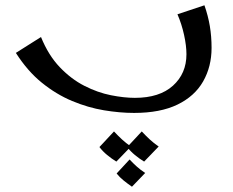

<svg xmlns="http://www.w3.org/2000/svg" viewBox="-20 -420 880 726"><path d="M487 7Q433 7 373 -3Q313 -13 253 -38Q193 -63 138.5 -107Q84 -151 40 -220L135 -280Q163 -211 206 -166Q249 -121 299 -95.5Q349 -70 399 -60Q449 -50 490 -50Q583 -50 634 -96Q685 -142 685 -215Q685 -247 676 -288Q667 -329 651 -366L753 -400Q767 -360 773.5 -321Q780 -282 780 -239Q780 -168 748 -112Q716 -56 651 -24.5Q586 7 487 7ZM479 286Q463 275 447.5 262.5Q432 250 421 236L470 183Q484 198 498 210.5Q512 223 529 234ZM420 191Q402 180 385 166Q368 152 356 136L411 77Q426 93 441 107Q456 121 475 134ZM525 191Q507 180 490 166Q473 152 461 136L516 77Q531 93 546 107Q561 121 580 134Z"/></svg>

Font: Marhey Light
Style: Regular
Weight: 300
Designer: Nur Syamsi & Bustanul Arifin
Foundry: Namelatype
Version: Version 1.000